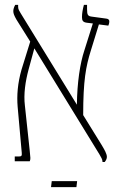

<svg xmlns="http://www.w3.org/2000/svg" viewBox="-20 -667 501 794"><path d="M41 0H103C107 -10 106 -13 103 -43L83 -230C77 -278 85 -330 98 -379L122 -467L391 -29C398 -16 404 -9 404 3H413C418 -3 422 -11 422 -18C422 -31 412 -48 400 -68L324 -191C324 -334 335 -392 356 -459L389 -566L428 -561C430 -566 432 -571 432 -579C432 -585 428 -589 420 -590L361 -598C344 -600 340 -604 340 -629V-647H327C322 -628 319 -612 319 -596C319 -581 324 -575 339 -573L364 -570L329 -459C311 -405 299 -325 298 -234L65 -613C60 -622 55 -628 55 -639V-647H43C38 -638 35 -629 35 -621C35 -611 39 -602 48 -586L105 -495L69 -379C53 -323 49 -272 53 -225L70 -35C71 -23 69 -20 59 -20H41ZM191 107H296L299 82H194Z"/></svg>

Font: Noto Serif Hebrew Condensed Thin
Style: Regular
Weight: 100
Width: 3
Designer: Monotype Design Team
Foundry: Monotype Imaging Inc.
Version: Version 2.004